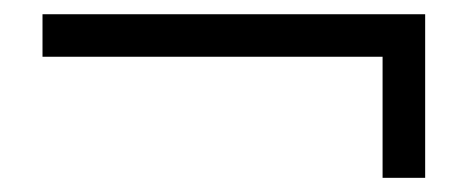

<svg xmlns="http://www.w3.org/2000/svg" viewBox="-20 -440 660 271"><path d="M520 -189V-359.9H40V-419.9H580.1V-189Z"/></svg>

Font: Charis SIL Viet
Style: Bold
Weight: 700
Foundry: SIL International
Version: Version 5.000